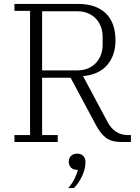

<svg xmlns="http://www.w3.org/2000/svg" viewBox="-20 -718 708 971"><path d="M53 -35H132V-663H53V-698H376Q466 -698 515 -650.5Q564 -603 564 -514Q564 -438 522.5 -389.5Q481 -341 400 -333L523 -103Q558 -35 627 -35H642V0H593Q543 0 515.5 -21.5Q488 -43 466 -84L337 -325H193V-35H272V0H53ZM193 -362H371Q402 -362 426 -372.5Q450 -383 466 -400.5Q482 -418 490.5 -441Q499 -464 499 -490V-533Q499 -559 490.5 -582Q482 -605 466 -622.5Q450 -640 426 -650.5Q402 -661 371 -661H193ZM325 233Q345 210 356.5 187Q368 164 374 141H372Q351 141 339.5 130Q328 119 328 101V98Q328 81 339.5 70Q351 59 371 59Q390 59 401 70.5Q412 82 412 99V105Q412 135 396 170.5Q380 206 354 233H325Z"/></svg>

Font: IBM Plex Serif Light
Style: Regular
Weight: 300
Designer: Mike Abbink, Paul van der Laan, Pieter van Rosmalen
Foundry: Bold Monday
Version: Version 3.001